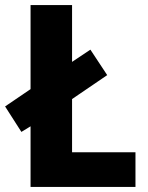

<svg xmlns="http://www.w3.org/2000/svg" viewBox="-31 -734 580 754"><path d="M89 0H501V-136H252V-345L390 -439L324 -539L252 -491V-714H89V-384L-11 -316L53 -216L89 -238Z"/></svg>

Font: Noto Sans Gujarati UI SemiCondensed ExtraBold
Style: Regular
Weight: 800
Width: 4
Designer: Jelle Bosma - Monotype Design Team, Universal Thirst
Foundry: Monotype Imaging Inc.
Version: Version 2.106